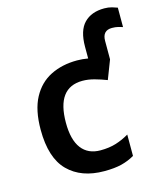

<svg xmlns="http://www.w3.org/2000/svg" viewBox="-115 -850 802 946"><g transform="rotate(-15 286.0 -377.5)"><path d="M300 10Q183 10 116 -57Q49 -124 49 -268Q49 -368 82.5 -430.5Q116 -493 175 -522.5Q234 -552 310 -552Q338 -552 366 -547V-607Q366 -689 403 -727Q440 -765 506 -765Q527 -765 544.5 -760Q562 -755 572 -751V-652Q564 -655 549.5 -658.5Q535 -662 518 -662Q469 -662 469 -609V-515L432 -419Q401 -431 370 -439.5Q339 -448 310 -448Q178 -448 178 -269Q178 -182 211.5 -138Q245 -94 308 -94Q353 -94 388 -105Q423 -116 455 -135V-26Q424 -8 388.5 1Q353 10 300 10Z"/></g></svg>

Font: Noto Sans SemiBold
Style: Regular
Weight: 600
Designer: Monotype Design Team
Foundry: Monotype Imaging Inc.
Version: Version 2.007